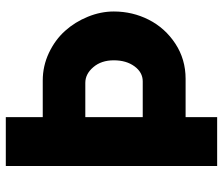

<svg xmlns="http://www.w3.org/2000/svg" viewBox="-72 -678 750 645"><g transform="rotate(-90 302.5 -355.0)"><path d="M586.9 -347.2Q586.9 -284.2 559.1 -229.5Q531.2 -174.8 478.8 -140.4Q426.3 -106 360.8 -106H231.9V0H67.9V-710H231.9V-585.9H355Q403.8 -585.9 447.8 -565.2Q491.7 -544.4 521.7 -511Q551.8 -477.5 569.3 -434.3Q586.9 -391.1 586.9 -347.2ZM347.2 -442.9H231.9V-250H352.1Q382.3 -250 402.6 -277.6Q422.9 -305.2 422.9 -347.2Q422.9 -389.2 399.9 -416Q377 -442.9 347.2 -442.9Z"/></g></svg>

Font: Raleway-v4020 ExtraBold
Style: Regular
Weight: 800
Designer: Matt McInerney, Pablo Impallari, Rodrigo Fuenzalida
Foundry: Matt McInerney, Pablo Impallari, Rodrigo Fuenzalida
Version: Version 4.020;PS 004.020;hotconv 1.0.88;makeotf.lib2.5.64775